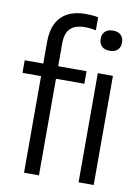

<svg xmlns="http://www.w3.org/2000/svg" viewBox="-90 -879 687 940"><g transform="rotate(10 253.0 -409.0)"><path d="M96.3 0V-652.3Q96.3 -705.7 115 -742.7Q133.7 -779.6 170 -798.8Q206.2 -818 259.4 -818Q273.7 -818 290.3 -816.8Q306.9 -815.6 321.5 -812.2V-747.8Q307.7 -750.8 294.8 -752.2Q281.9 -753.6 265.9 -753.6Q219.6 -753.6 195 -730.6Q170.5 -707.6 170.5 -655.4V0ZM4 -480.2V-542.6H311.4V-480.2ZM367.4 0V-542.6H442.6V0ZM405.1 -660.7Q379.4 -660.7 365.7 -674.1Q351.9 -687.6 351.9 -710.5Q351.9 -733.9 365.7 -747.5Q379.4 -761 405.1 -761Q430.8 -761 444.5 -747.5Q458.2 -733.9 458.2 -710.5Q458.2 -687.6 444.5 -674.1Q430.8 -660.7 405.1 -660.7Z"/></g></svg>

Font: Encode Sans Condensed Thin
Style: Regular
Weight: 100
Width: 3
Designer: Multiple Designers
Foundry: Impallari Type
Version: Version 3.002